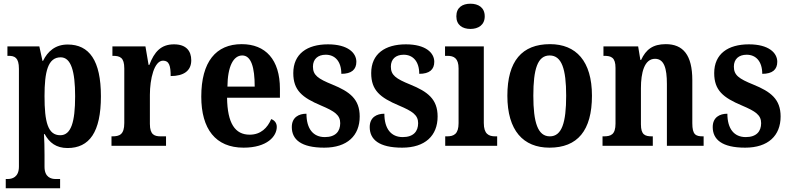

<svg xmlns="http://www.w3.org/2000/svg" viewBox="-20 -786 4255 1035"><path d="M11 229H304V179H280C257 179 220 171 220 113V49C220 8 219 -30 217 -63H221C246 -17 283 12 344 12C462 12 524 -74 524 -267C524 -460 461 -546 345 -546C278 -546 237 -509 212 -458H209L192 -536H20V-485H26C59 -485 82 -476 82 -415V112C82 170 45 179 21 179H11ZM305 -57C238 -57 220 -128 220 -268C220 -399 238 -477 307 -477C363 -477 385 -402 385 -267C385 -128 363 -57 305 -57Z M581 0H875V-51H847C813 -51 788 -59 788 -118V-275C788 -360 811 -459 859 -459C892 -459 900 -431 900 -376C970 -376 1011 -404 1011 -461C1011 -512 983 -547 918 -547C848 -547 812 -507 785 -436H781L764 -536H586V-485H589C627 -485 650 -476 650 -417V-123C650 -60 624 -51 585 -51H581Z M1293 10C1421 10 1472 -52 1472 -102C1472 -124 1459 -138 1442 -144C1422 -97 1386 -60 1326 -60C1247 -60 1206 -121 1204 -259H1489V-307C1489 -465 1411 -548 1283 -548C1144 -548 1065 -453 1065 -265C1065 -91 1142 10 1293 10ZM1353 -319H1206C1207 -428 1238 -487 1286 -487C1334 -487 1353 -423 1353 -319Z M1728 10C1852 10 1919 -55 1919 -158C1919 -252 1865 -292 1772 -330C1693 -362 1667 -381 1667 -427C1667 -467 1693 -491 1736 -491C1786 -491 1820 -455 1820 -388C1875 -388 1901 -411 1901 -453C1901 -501 1855 -547 1748 -547C1636 -547 1561 -496 1561 -392C1561 -299 1609 -260 1711 -217C1784 -186 1814 -166 1814 -122C1814 -78 1789 -47 1731 -47C1668 -47 1632 -92 1632 -173C1591 -173 1553 -154 1553 -101C1553 -34 1603 10 1728 10Z M2148 10C2272 10 2339 -55 2339 -158C2339 -252 2285 -292 2192 -330C2113 -362 2087 -381 2087 -427C2087 -467 2113 -491 2156 -491C2206 -491 2240 -455 2240 -388C2295 -388 2321 -411 2321 -453C2321 -501 2275 -547 2168 -547C2056 -547 1981 -496 1981 -392C1981 -299 2029 -260 2131 -217C2204 -186 2234 -166 2234 -122C2234 -78 2209 -47 2151 -47C2088 -47 2052 -92 2052 -173C2011 -173 1973 -154 1973 -101C1973 -34 2023 10 2148 10Z M2516 -630C2558 -630 2593 -651 2593 -698C2593 -746 2558 -766 2516 -766C2473 -766 2440 -746 2440 -698C2440 -651 2473 -630 2516 -630ZM2380 0H2660V-51H2650C2614 -51 2588 -64 2588 -123V-536H2379V-485H2392C2427 -485 2452 -472 2452 -417V-122C2452 -64 2427 -51 2390 -51H2380Z M2942 10C3093 10 3171 -82 3171 -270C3171 -457 3085 -548 2945 -548C2794 -548 2715 -457 2715 -270C2715 -82 2801 10 2942 10ZM2944 -51C2879 -51 2855 -126 2855 -270C2855 -414 2878 -487 2943 -487C3008 -487 3032 -414 3032 -270C3032 -126 3009 -51 2944 -51Z M3228 0H3499V-51H3495C3457 -51 3435 -59 3435 -116V-311C3435 -393 3453 -469 3511 -469C3560 -469 3575 -418 3575 -333V0H3773V-51H3769C3730 -51 3712 -60 3712 -122V-354C3712 -490 3662 -548 3569 -548C3499 -548 3462 -519 3436 -463H3432L3420 -536H3233V-485H3237C3275 -485 3298 -476 3298 -420V-120C3298 -60 3273 -51 3234 -51H3228Z M3997 10C4121 10 4188 -55 4188 -158C4188 -252 4134 -292 4041 -330C3962 -362 3936 -381 3936 -427C3936 -467 3962 -491 4005 -491C4055 -491 4089 -455 4089 -388C4144 -388 4170 -411 4170 -453C4170 -501 4124 -547 4017 -547C3905 -547 3830 -496 3830 -392C3830 -299 3878 -260 3980 -217C4053 -186 4083 -166 4083 -122C4083 -78 4058 -47 4000 -47C3937 -47 3901 -92 3901 -173C3860 -173 3822 -154 3822 -101C3822 -34 3872 10 3997 10Z"/></svg>

Font: Noto Serif Georgian Condensed Bold
Style: Regular
Weight: 700
Width: 3
Designer: Monotype Design Team, Akaki Razmadze
Foundry: Google LLC
Version: Version 2.003